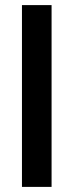

<svg xmlns="http://www.w3.org/2000/svg" viewBox="-20 -732 289 752"><path d="M66 0V-712H182V0Z"/></svg>

Font: Mukta Vaani SemiBold
Style: Regular
Weight: 600
Designer: Noopur Datye, Girish Dalvi, Yashodeep Gholap, Pallavi Karambelkar
Foundry: Ek Type
Version: Version 2.538;PS 1.000;hotconv 16.6.51;makeotf.lib2.5.65220;